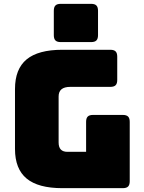

<svg xmlns="http://www.w3.org/2000/svg" viewBox="-20 -979 748 999"><path d="M619 0H304Q179 0 118.5 -50Q58 -100 58 -204V-516Q58 -620 118.5 -670Q179 -720 304 -720H554Q573 -720 581.5 -711.5Q590 -703 590 -684V-563Q590 -544 581.5 -535.5Q573 -527 554 -527H346Q315 -527 300 -514.5Q285 -502 285 -477V-238Q285 -213 296.5 -201Q308 -189 331 -189H428V-345Q428 -364 436.5 -372.5Q445 -381 464 -381H619Q638 -381 646.5 -372.5Q655 -364 655 -345V-36Q655 -17 646.5 -8.5Q638 0 619 0ZM454 -760H296Q277 -760 268.5 -768.5Q260 -777 260 -796V-923Q260 -942 268.5 -950.5Q277 -959 296 -959H454Q473 -959 481.5 -950.5Q490 -942 490 -923V-796Q490 -777 481.5 -768.5Q473 -760 454 -760Z"/></svg>

Font: Bungee
Style: Regular
Weight: 400
Designer: David Jonathan Ross
Foundry: David Jonathan Ross
Version: Version 1.001;PS 1.0;hotconv 1.0.72;makeotf.lib2.5.5900